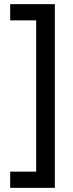

<svg xmlns="http://www.w3.org/2000/svg" viewBox="-20 -742 350 924"><path d="M29 84H154V-644H29V-722H244V162H29Z"/></svg>

Font: Noto Sans ExtraCondensed Medium
Style: Regular
Weight: 500
Width: 2
Designer: Monotype Design Team
Foundry: Monotype Imaging Inc.
Version: Version 2.013; ttfautohint (v1.8.4.7-5d5b)